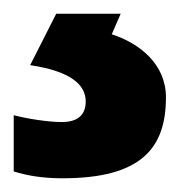

<svg xmlns="http://www.w3.org/2000/svg" viewBox="-38 -113 263 280"><path d="M204 29C204 -20 165 -50 125 -63L138 -93H44L6 -18C66 -9 87 11 87 35C87 58 71 65 52 65C32 65 1 60 -18 55V137C1 143 24 147 53 147C167 147 204 104 204 29Z"/></svg>

Font: Noto Sans Kannada UI
Style: Bold
Weight: 700
Designer: Jelle Bosma - Monotype Design Team
Foundry: Monotype Imaging Inc.
Version: Version 2.005